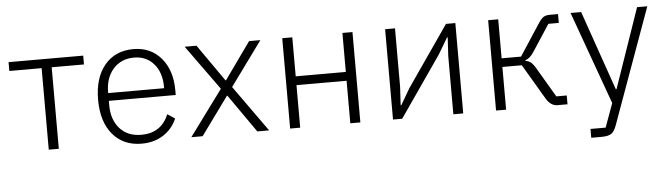

<svg xmlns="http://www.w3.org/2000/svg" viewBox="-46 -704 3760 1084"><g transform="rotate(-5 1834.0 -162.0)"><path d="M209 0V-462H26V-512H449V-462H266V0Z M735 12Q632 12 571.5 -59.5Q511 -131 511 -256Q511 -381 571 -452.5Q631 -524 734 -524Q832 -524 891 -454.5Q950 -385 950 -272V-245H571V-220Q571 -138 615.5 -88Q660 -38 738 -38Q850 -38 893 -141L935 -113Q910 -55 858 -21.5Q806 12 735 12ZM734 -476Q660 -476 615.5 -425.5Q571 -375 571 -294V-289H888V-297Q888 -378 845.5 -427Q803 -476 734 -476Z M1017 0 1207 -258 1024 -512H1091L1237 -303H1240L1389 -512H1453L1271 -262L1458 0H1391L1240 -216H1238L1081 0Z M1577 0V-512H1634V-291H1918V-512H1975V0H1918V-241H1634V0Z M2160 0V-512H2216V-180L2210 -77H2214L2267 -168L2505 -512H2558V0H2502V-332L2508 -435H2504L2450 -344L2212 0Z M2744 0V-512H2801V-291H2911L3028 -470Q3044 -495 3057.5 -503.5Q3071 -512 3093 -512H3140V-462H3081L2983 -312Q2960 -276 2934 -269V-265Q2952 -262 2964.5 -252Q2977 -242 2992 -216L3090 -50H3149V0H3092Q3054 0 3028 -44L2911 -242H2801V0Z M3432 -61 3588 -512H3646L3409 144Q3397 177 3379.5 188.5Q3362 200 3324 200H3266V150H3352L3401 15L3211 -512H3271L3428 -61Z"/></g></svg>

Font: IBM Plex Sans Light
Style: Regular
Weight: 300
Designer: Mike Abbink, Paul van der Laan, Pieter van Rosmalen
Foundry: Bold Monday
Version: Version 3.0